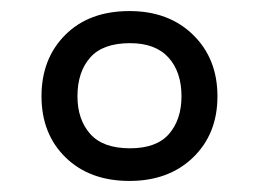

<svg xmlns="http://www.w3.org/2000/svg" viewBox="-20 -744 468 347"><path d="M214 -417Q142 -417 98.5 -459.5Q55 -502 55 -570Q55 -638 98 -681Q141 -724 214 -724Q285 -724 329 -681Q373 -638 373 -570Q373 -502 329 -459.5Q285 -417 214 -417ZM215 -476Q263 -476 285.5 -502Q308 -528 308 -570Q308 -614 284.5 -640Q261 -666 215 -666Q166 -666 143 -640Q120 -614 120 -570Q120 -528 143 -502Q166 -476 215 -476Z"/></svg>

Font: Noto Sans Tifinagh
Style: Regular
Weight: 400
Designer: JamraPatel
Foundry: JamraPatel LLC
Version: Version 2.004; ttfautohint (v1.8.4.7-5d5b)